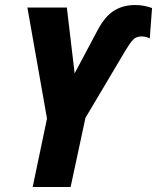

<svg xmlns="http://www.w3.org/2000/svg" viewBox="-20 -744 625 764"><path d="M110 0 167 -272 89 -714H246L277 -452L369 -625Q397 -678 433 -701Q469 -724 518 -724Q537 -724 554.5 -720.5Q572 -717 585 -712L576 -591Q571 -594 562.5 -596.5Q554 -599 543 -599Q522 -599 510 -586.5Q498 -574 481 -546L320 -275L261 0Z"/></svg>

Font: Noto Sans Condensed ExtraBold
Style: Italic
Weight: 800
Width: 3
Italic angle: -12°
Designer: Monotype Design Team
Foundry: Monotype Imaging Inc.
Version: Version 2.013; ttfautohint (v1.8.4.7-5d5b)